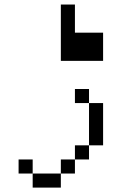

<svg xmlns="http://www.w3.org/2000/svg" viewBox="-20 -770 540 852"><path d="M125 0V62.5H250V0ZM125 0V-62.5H62.5V0ZM250 0H312.5V-62.5H250ZM312.5 -62.5H375V-125H312.5ZM375 -125H437.5V-312.5H375ZM375 -312.5V-375H312.5V-312.5ZM250 -750Q250 -750 250 -500H437.5Q437.5 -500 437.5 -625H312.5Q312.5 -625 312.5 -750Z"/></svg>

Font: CalcUnifontExMono
Style: Regular
Weight: 500
Version: Version 15.0.06